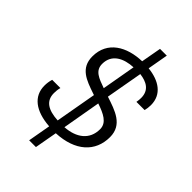

<svg xmlns="http://www.w3.org/2000/svg" viewBox="-231 -809 943 943"><g transform="rotate(45 241.0 -337.0)"><path d="M162 49H209L230 -68C359 -74 432 -141 432 -243C432 -329 357 -352 284 -376L318 -567C366 -561 404 -541 404 -487C404 -478 403 -468 401 -457H458C461 -469 463 -483 463 -496C463 -571 404 -608 327 -616L346 -723H299L280 -618C177 -615 90 -567 90 -462C90 -380 154 -359 221 -336C224 -335 227 -334 230 -333L192 -119C122 -123 84 -147 84 -201C84 -213 85 -226 89 -241H32C27 -225 25 -209 25 -194C25 -120 83 -76 183 -69ZM150 -470C150 -538 208 -564 271 -567L240 -391C190 -409 150 -422 150 -470ZM370 -236C370 -163 316 -124 239 -119L274 -319C327 -301 370 -281 370 -236Z"/></g></svg>

Font: Archivo ExtraLight
Style: Italic
Weight: 200
Italic angle: -10°
Designer: Hector Gatti
Foundry: Omnibus-Type
Version: Version 2.001